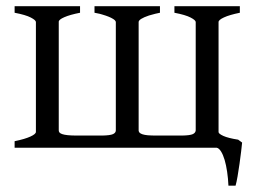

<svg xmlns="http://www.w3.org/2000/svg" viewBox="-20 -474 824 616"><path d="M493.2 -454.1V-433.1Q485.4 -431.6 478.5 -429.9Q471.7 -428.2 465.3 -426.3Q463.4 -425.8 461.7 -425.3Q460 -424.8 458 -424.3Q424.8 -413.1 424.8 -403.3V-54.7Q425.3 -50.8 428 -48.1Q430.7 -45.4 437 -43.2Q443.4 -41 454.3 -40Q465.3 -39.1 482.9 -39.1H564.5Q589.8 -39.6 598.6 -43.7Q607.4 -47.9 607.9 -55.7V-403.3Q607.9 -409.2 591.6 -417.7Q575.2 -426.3 539.6 -433.1V-454.1H749.5V-433.1Q716.3 -426.3 698.7 -418.2Q681.2 -410.2 681.2 -403.3V-50.3Q681.2 -44.9 696.8 -37.8Q712.4 -30.8 744.1 -25.9L756.8 -16.6Q755.9 -7.3 753.7 11.5Q751.5 30.3 748.5 51.3Q745.6 72.3 742.2 91.8Q738.8 111.3 735.8 121.6H712.9Q711.9 98.6 708.7 77.1Q705.6 55.7 700.7 39.1Q695.8 22.5 689.2 12Q682.6 1.5 675.3 0H26.9V-21Q60.1 -27.8 77.6 -35.9Q95.2 -43.9 95.2 -50.8V-403.3Q95.2 -409.2 78.9 -417.7Q62.5 -426.3 26.9 -433.1V-454.1H236.8V-433.1Q204.6 -426.8 186.5 -418.9Q168.5 -411.1 168.5 -404.3V-55.7Q168.5 -51.8 170.9 -48.8Q173.3 -45.9 179.7 -43.7Q186 -41.5 197.5 -40.3Q209 -39.1 226.6 -39.1H308.1Q333.5 -39.6 342.5 -43.7Q351.6 -47.9 351.6 -55.7V-403.3Q351.6 -404.3 351.1 -405.3Q351.1 -405.8 350.6 -405.8V-406.2Q349.1 -409.2 344.7 -412.1Q343.8 -412.6 343.5 -412.8Q343.3 -413.1 342.3 -413.6Q336.9 -417 328.6 -420.4Q320.3 -423.8 308.6 -427.2Q306.2 -428.2 304.2 -428.5Q302.2 -428.7 299.8 -429.7Q295.9 -430.7 291.7 -431.4Q287.6 -432.1 283.2 -433.1V-454.1Z"/></svg>

Font: Akkhara
Style: Regular
Weight: 400
Designer: J. Victor Gaultney
Version: Version 1.00 June 13, 2006, initial release